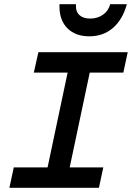

<svg xmlns="http://www.w3.org/2000/svg" viewBox="-20 -900 632 920"><path d="M25 0 46 -98H208L304 -552H142L164 -650H592L571 -552H410L314 -98H475L454 0ZM408 -726Q342 -726 303.5 -764Q265 -802 265 -869V-880H344V-868Q344 -842 362 -826.5Q380 -811 412 -811Q447 -811 473.5 -829.5Q500 -848 508 -880H588Q567 -805 520.5 -765.5Q474 -726 408 -726Z"/></svg>

Font: Sometype Mono SemiBold
Style: Italic
Weight: 600
Italic angle: -12°
Designer: Ryoichi Tsunekawa
Foundry: Dharma Type
Version: Version 1.001